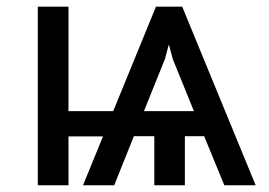

<svg xmlns="http://www.w3.org/2000/svg" viewBox="-20 -548 795 568"><path d="M182.6 -528.3H91.8V0H182.6V-144.5H284.7L225.6 0H317.9L376 -145H436.5V0H526.9V-145H584L643.6 0H736.3L519 -528.3H441.4L314.9 -219.2H182.6ZM467.8 -373 479.5 -416.5 491.2 -373 553.7 -219.2H405.8Z"/></svg>

Font: Roboto
Style: Regular
Weight: 400
Designer: Google
Version: Version 2.137; 2017